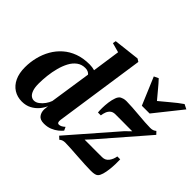

<svg xmlns="http://www.w3.org/2000/svg" viewBox="-166 -1112 1415 1415"><g transform="rotate(45 541.0 -404.5)"><path d="M481 -95.5Q479 -78 483 -70Q487 -62 497 -62Q506.5 -62 518 -67.2Q529.5 -72.5 543.5 -85.5L556 -58.5Q545 -44.5 525 -28.2Q505 -12 477 -0.5Q449 11 414 11Q373 11 356.5 -11.8Q340 -34.5 341 -66L344.5 -102Q333.5 -75 311.5 -49Q289.5 -23 257.5 -6Q225.5 11 183.5 11Q136 11 99 -12.2Q62 -35.5 41.5 -79.2Q21 -123 21 -184.5Q21 -238 33.8 -289.5Q46.5 -341 72 -385.8Q97.5 -430.5 136 -464.5Q174.5 -498.5 226.2 -517.5Q278 -536.5 343.5 -536.5Q358 -536.5 372 -534.5Q386 -532.5 397 -529L428.5 -748L354 -768.5L358.5 -793.5L562.5 -817L584.5 -803ZM388.5 -474.5Q383 -482.5 370.5 -489Q358 -495.5 340 -495.5Q302.5 -495.5 274.8 -475Q247 -454.5 228.5 -419.8Q210 -385 198.8 -342.5Q187.5 -300 182.5 -255.5Q177.5 -211 177.5 -171Q177.5 -130 186.5 -104.8Q195.5 -79.5 210 -68.2Q224.5 -57 241.5 -57Q261.5 -57 281.2 -71.5Q301 -86 316.8 -108Q332.5 -130 340 -151.5ZM914 -410Q900.5 -410 882.8 -410Q865 -410 845 -410.2Q825 -410.5 805.2 -410.5Q785.5 -410.5 767.5 -410.5Q749.5 -410.5 736 -410.5Q712.5 -410 698.5 -398.2Q684.5 -386.5 677.2 -368Q670 -349.5 667.5 -329H637.5Q635.5 -345.5 635.8 -374.2Q636 -403 640.2 -434.8Q644.5 -466.5 653.8 -491.8Q663 -517 679.5 -526Q685 -529 697.5 -533Q710 -537 727.5 -537Q754 -537 789.8 -534.5Q825.5 -532 863 -528.8Q900.5 -525.5 934 -523.2Q967.5 -521 989.5 -521Q1006 -521 1016.5 -524.8Q1027 -528.5 1038 -537.5L1058 -516.5L751.5 -163.5L709.5 -118Q728.5 -118 751.2 -118Q774 -118 798.5 -117.8Q823 -117.5 847.2 -117.8Q871.5 -118 893 -118Q924.5 -118 943.2 -142.5Q962 -167 967.5 -201H997.5Q998.5 -180 997.8 -151.5Q997 -123 993.5 -93.2Q990 -63.5 983 -39.2Q976 -15 964.5 -3Q957.5 4.5 943.2 8.2Q929 12 904 12Q876.5 12 838 10Q799.5 8 758.8 5.2Q718 2.5 682.2 0.2Q646.5 -2 624.5 -2Q610 -2 598.5 2Q587 6 578.5 14.5L556 -6L870 -366.5ZM831 -593 740.5 -808 775.5 -824.5Q802.5 -796 830 -762.2Q857.5 -728.5 885 -696.5Q925.5 -729 964.2 -762.2Q1003 -795.5 1045 -824.5L1082 -806L912 -593Z"/></g></svg>

Font: Merriweather 96pt ExtraBold
Style: Italic
Weight: 800
Italic angle: -7.8°
Version: Version 2.101